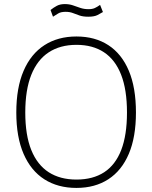

<svg xmlns="http://www.w3.org/2000/svg" viewBox="-20 -912 747 942"><path d="M355 10Q264 10 197.8 -32.2Q131.5 -74.5 95.8 -157Q60 -239.5 60 -360Q60 -481.5 95.8 -564.5Q131.5 -647.5 197.8 -690.2Q264 -733 355 -733Q446 -733 511.5 -690.5Q577 -648 612 -565Q647 -482 647 -360Q647 -239.5 612 -157.2Q577 -75 511.5 -32.5Q446 10 355 10ZM355 -31Q436 -31 491.2 -67Q546.5 -103 574.8 -176.2Q603 -249.5 603 -360Q603 -472 574.2 -545.5Q545.5 -619 490.2 -655.5Q435 -692 355 -692Q275 -692 219 -655.2Q163 -618.5 133.5 -544.8Q104 -471 104 -360Q104 -249 133.5 -176Q163 -103 219 -67Q275 -31 355 -31ZM485 -853Q474.5 -846.5 458.5 -838.2Q442.5 -830 413 -830Q387.5 -830 370.2 -836Q353 -842 337.5 -848Q322 -854 302 -854Q278 -854 264.8 -845.5Q251.5 -837 240 -830L228 -863Q243 -875 259 -883.5Q275 -892 298 -892Q319.5 -892 337.8 -885.8Q356 -879.5 374.2 -873.2Q392.5 -867 414 -867Q433 -867 445 -872.5Q457 -878 471 -888Z"/></svg>

Font: Public Sans Thin
Style: Regular
Weight: 100
Designer: The Public Sans project authors (U.S. Web Design System). Libre Franklin designed by Pablo Impallari and Rodrigo Fuenzal
Version: Version 1.008